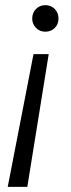

<svg xmlns="http://www.w3.org/2000/svg" viewBox="-20 -534 277 745"><path d="M169 -324 86 191H10L110 -324ZM156 -514Q178 -514 192.5 -499Q207 -484 207 -462Q207 -440 192.5 -425.5Q178 -411 156 -411Q134 -411 119.5 -426Q105 -441 105 -462Q105 -484 119.5 -499Q134 -514 156 -514Z"/></svg>

Font: DM Sans 17pt Light
Style: Italic
Weight: 300
Italic angle: -10°
Version: Version 4.004;gftools[0.9.30]